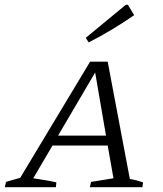

<svg xmlns="http://www.w3.org/2000/svg" viewBox="-51 -777 676 797"><path d="M488 -34Q502 -32 516.5 -28Q531 -24 543 -20L540 0H322L327 -22L420 -37L396 -173H167L87 -37Q111 -33 134 -29.5Q157 -26 183 -20L181 0H-31L-26 -22L33 -39L323 -521H396ZM190 -214H389L344 -476ZM317 -601 305 -620 471 -757H480L506 -714Q461 -683 414.5 -655Q368 -627 317 -601Z"/></svg>

Font: Piazzolla SC Light
Style: Italic
Weight: 300
Italic angle: -11.3°
Designer: Juan Pablo del Peral
Foundry: Huerta Tipografica
Version: Version 1.330